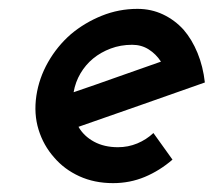

<svg xmlns="http://www.w3.org/2000/svg" viewBox="-20 -404 490 433"><path d="M278 -303Q299 -303 315.5 -292.5Q332 -282 343 -265Q294 -248 245 -230.5Q196 -213 146 -196Q150 -219 161.5 -238.5Q173 -258 190 -272Q207 -286 229.5 -294.5Q252 -303 278 -303ZM442 -218Q438 -254 425.5 -284.5Q413 -315 394 -337Q374 -359 347.5 -371.5Q321 -384 290 -384Q248 -384 209.5 -368.5Q171 -353 140 -327Q109 -300 88.5 -264Q68 -228 62 -188Q56 -147 67 -111.5Q78 -76 102 -49Q125 -22 159 -6.5Q193 9 235 9Q273 9 306.5 -5Q340 -19 369 -44Q358 -59 347.5 -74Q337 -89 326 -104Q310 -89 289.5 -80.5Q269 -72 246 -72Q215 -72 192 -84.5Q169 -97 157 -118Q229 -143 300 -168Q371 -193 442 -218Z"/></svg>

Font: Josefin Slab Thin
Style: Italic
Weight: 100
Italic angle: -12°
Designer: Santiago Orozco
Foundry: Typemade
Version: Version 2.000